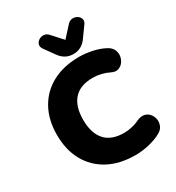

<svg xmlns="http://www.w3.org/2000/svg" viewBox="-221 -1085 1131 1231"><g transform="rotate(-30 344.0 -469.5)"><path d="M420 11Q303 11 219.5 -34Q136 -79 91 -160.5Q46 -242 46 -353Q46 -463 91 -544.5Q136 -626 219.5 -671Q303 -716 420 -716Q466 -716 516 -705Q566 -694 603 -674Q632 -659 642.5 -636Q653 -613 649.5 -589Q646 -565 632 -546.5Q618 -528 596 -521Q574 -514 548 -527Q490 -556 427 -556Q333 -556 286.5 -503.5Q240 -451 240 -353Q240 -254 286.5 -201.5Q333 -149 427 -149Q453 -149 483.5 -155.5Q514 -162 542 -176Q572 -189 595.5 -183.5Q619 -178 634 -159.5Q649 -141 652.5 -117.5Q656 -94 646 -71Q636 -48 609 -34Q574 -14 522 -1.5Q470 11 420 11ZM398 -749Q336 -749 298 -803L244 -878Q231 -897 236 -914Q241 -931 256.5 -941Q272 -951 292 -950Q312 -949 328 -931L398 -854L468 -931Q485 -949 504.5 -950Q524 -951 540 -941Q556 -931 561 -914Q566 -897 552 -878L498 -803Q460 -749 398 -749Z"/></g></svg>

Font: Chiron GoRound TC H
Style: Regular
Weight: 900
Designer: Ryoko NISHIZUKA 西塚涼子 (kana, bopomofo & ideographs); Paul D. Hunt (Latin, Greek & Cyrillic); Sandoll Communications 산돌커뮤니
Foundry: Adobe
Version: Version 1.000;hotconv 1.1.1;makeotfexe 2.6.0